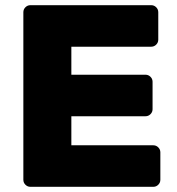

<svg xmlns="http://www.w3.org/2000/svg" viewBox="-20 -720 683 740"><path d="M70 0ZM255 -272H541Q552 -272 560 -280Q568 -288 568 -299V-405Q568 -416 560 -424Q552 -432 541 -432H255V-540H563Q574 -540 582 -548Q590 -556 590 -567V-673Q590 -684 582 -692Q574 -700 563 -700H97Q86 -700 78 -692Q70 -684 70 -673V-27Q70 -16 78 -8Q86 0 97 0H571Q582 0 590 -8Q598 -16 598 -27V-133Q598 -144 590 -152Q582 -160 571 -160H255Z"/></svg>

Font: Hezaedrus
Style: Bold
Weight: 700
Designer: Hubert & Fischer
Foundry: Hubert & Fischer
Version: Version 1.10;September 3, 2019;FontCreator 11.5.0.2425 64-bi